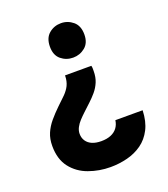

<svg xmlns="http://www.w3.org/2000/svg" viewBox="-133 -630 797 913"><g transform="rotate(-20 265.0 -174.0)"><path d="M348 -296Q350 -289 350 -282Q350 -275 350 -269Q350 -238 340 -214Q330 -190 313.5 -170.5Q297 -151 278.5 -134Q260 -117 242 -100Q227 -86 214 -72Q201 -58 193 -42.5Q185 -27 185 -11Q185 10 195.5 25.5Q206 41 225 49Q244 57 271 57Q299 57 319.5 48.5Q340 40 352 24Q364 8 367 -14H505Q503 42 483 81Q463 120 430 143.5Q397 167 355.5 177.5Q314 188 270 188Q213 188 160.5 169Q108 150 75.5 108Q43 66 43 -1Q43 -37 55 -65Q67 -93 88 -118Q109 -143 136 -169Q153 -186 170 -201.5Q187 -217 199 -236Q211 -255 214 -280Q214 -284 214.5 -288Q215 -292 215 -296ZM281 -536Q315 -536 341.5 -514Q368 -492 368 -448Q368 -405 341.5 -383.5Q315 -362 281 -362Q246 -362 220 -383.5Q194 -405 194 -448Q194 -492 220 -514Q246 -536 281 -536Z"/></g></svg>

Font: Onest
Style: Bold
Weight: 700
Designer: Dmitri Voloshin, Andrey Kudryavtsev
Foundry: Dmitri Voloshin, Andrey Kudryavtsev
Version: Version 1.000;gftools[0.9.33]